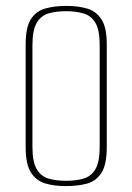

<svg xmlns="http://www.w3.org/2000/svg" viewBox="-20 -619 449 651"><path d="M203 12Q164 12 133.5 3Q103 -6 85 -34Q67 -62 67 -120V-469Q67 -527 85 -554.5Q103 -582 134.5 -590.5Q166 -599 205 -599Q245 -599 275.5 -590Q306 -581 324 -553.5Q342 -526 342 -469V-120Q342 -61 324 -33Q306 -5 275 3.5Q244 12 203 12ZM204 -6Q238 -6 263.5 -13.5Q289 -21 303.5 -45.5Q318 -70 318 -121V-466Q318 -517 303.5 -541.5Q289 -566 263 -573.5Q237 -581 204 -581Q170 -581 144.5 -573.5Q119 -566 104.5 -541.5Q90 -517 90 -466V-121Q90 -70 104.5 -45.5Q119 -21 144.5 -13.5Q170 -6 204 -6Z"/></svg>

Font: Alumni Sans Thin
Style: Regular
Weight: 100
Designer: Robert E. Leuschke
Foundry: Robert E. Leuschke
Version: Version 1.018